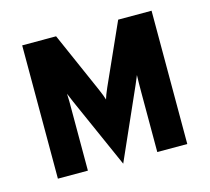

<svg xmlns="http://www.w3.org/2000/svg" viewBox="-81 -606 779 711"><g transform="rotate(-15 308.0 -251.0)"><path d="M308 9 202 -230Q194 -247.5 187.8 -262Q181.5 -276.5 174 -295Q175 -279.5 175 -265.2Q175 -251 175 -226V0H60V-511H190L292 -279Q299 -263.5 302 -254.8Q305 -246 308 -237Q310.5 -245.5 313.8 -254.5Q317 -263.5 324 -279L428 -511H556V0H441V-226Q441 -251 441.2 -265.2Q441.5 -279.5 442 -295Q434.5 -276.5 428.2 -262Q422 -247.5 414 -230Z"/></g></svg>

Font: Overpass Mono Light
Style: Regular
Weight: 300
Monospace: yes
Designer: Delve Withrington, Dave Bailey
Foundry: Delve Fonts LLC
Version: Version 4.000